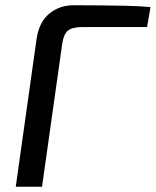

<svg xmlns="http://www.w3.org/2000/svg" viewBox="-20 -711 593 731"><path d="M260 -691Q311 -691 361 -690.5Q411 -690 460 -689Q509 -688 553 -684L540 -608H293Q254 -608 237.5 -593.5Q221 -579 216 -538L140 0H40L119 -561Q128 -626 167 -658.5Q206 -691 260 -691Z"/></svg>

Font: Exo 2 Medium
Style: Italic
Weight: 500
Italic angle: -8°
Designer: Natanael Gama
Foundry: Natanael Gama
Version: Version 2.010